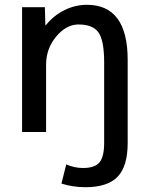

<svg xmlns="http://www.w3.org/2000/svg" viewBox="-20 -550 619 800"><path d="M414 -290Q414 -381 390.5 -414.5Q367 -448 307 -448Q256 -448 214 -397.5Q172 -347 172 -280V0H72V-520H167L169 -445H171Q203 -485 248 -507.5Q293 -530 342 -530Q512 -530 512 -300V45Q512 143 470 186.5Q428 230 336 230Q284 230 236 215L256 135Q290 150 326 150Q375 150 394.5 126.5Q414 103 414 45Z"/></svg>

Font: Mplus 1p Medium
Style: Regular
Weight: 500
Version: Version 1.061